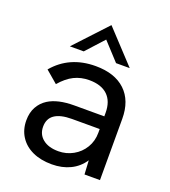

<svg xmlns="http://www.w3.org/2000/svg" viewBox="-132 -805 804 910"><g transform="rotate(20 270.0 -350.5)"><path d="M392 -70Q366.5 -31.5 325.8 -11.8Q285 8 233 8Q177 8 135.5 -11.2Q94 -30.5 71.5 -65.8Q49 -101 49 -147Q49 -186.5 64.8 -215Q80.5 -243.5 108 -261Q155.5 -291 238 -291H390V-309Q390 -366.5 358 -397.2Q326 -428 265 -428Q223.5 -428 189 -411Q154.5 -394 122 -356L61 -408Q139.5 -501 271 -501Q367.5 -501 420.8 -450.8Q474 -400.5 474 -309V0H396ZM241 -61Q281 -61 315.2 -80Q349.5 -99 369.8 -132.8Q390 -166.5 390 -208V-227H250Q191.5 -227 162 -206Q134 -186 134 -146Q134 -107 162.8 -84Q191.5 -61 241 -61ZM274 -709 425 -547H356L274 -636L193 -547H123Z"/></g></svg>

Font: HK Grotesk
Style: Regular
Weight: 400
Designer: Alfredo Marco Pradil
Foundry: Hanken Design Co.
Version: Version 3.001